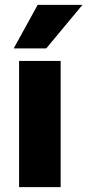

<svg xmlns="http://www.w3.org/2000/svg" viewBox="-20 -765 357 785"><path d="M58 0V-516H228V0ZM36 -567 134 -745H317L169 -567Z"/></svg>

Font: REM
Style: Bold
Weight: 700
Designer: Octavio Pardo
Foundry: Ashler Design
Version: Version 1.005;gftools[0.9.28]